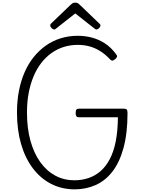

<svg xmlns="http://www.w3.org/2000/svg" viewBox="-20 -1420 1111 1459"><path d="M545 19Q447 18 367 -23.5Q287 -65 229 -142Q171 -219 140 -326Q109 -433 109 -565Q109 -653 124 -730Q139 -807 167.5 -872Q196 -937 237 -987.5Q278 -1038 329 -1074Q380 -1110 441 -1129Q502 -1148 571 -1148Q627 -1148 679.5 -1134Q732 -1120 778.5 -1089.5Q825 -1059 863 -1007Q872 -996 869 -988Q866 -980 856 -971Q843 -960 834.5 -959.5Q826 -959 817 -968Q783 -1005 745 -1029.5Q707 -1054 664 -1066.5Q621 -1079 571 -1079Q516 -1079 465.5 -1063.5Q415 -1048 371.5 -1017Q328 -986 293.5 -941.5Q259 -897 235 -839.5Q211 -782 198 -714Q185 -646 185 -565Q185 -445 211.5 -350Q238 -255 286 -188Q334 -121 400 -85.5Q466 -50 545 -50Q602 -50 652.5 -67Q703 -84 743.5 -119Q784 -154 814 -210.5Q844 -267 859.5 -346Q875 -425 876 -529H578Q566 -529 560.5 -536.5Q555 -544 555 -561Q555 -580 560.5 -587Q566 -594 578 -594H924Q938 -594 943.5 -587Q949 -580 949 -562Q949 -408 919 -297.5Q889 -187 835 -117Q781 -47 707 -14Q633 19 545 19ZM391 -1196Q383 -1196 372.5 -1206Q362 -1216 362 -1225Q362 -1228 362.5 -1231.5Q363 -1235 367 -1240L517 -1384Q524 -1390 531 -1395Q538 -1400 552 -1400Q566 -1400 573 -1395Q580 -1390 586 -1384L737 -1239Q742 -1235 742.5 -1231.5Q743 -1228 743 -1225Q743 -1216 732.5 -1206Q722 -1196 714 -1196Q708 -1196 704 -1199Q700 -1202 693 -1207L552 -1318L411 -1207Q406 -1202 401.5 -1199Q397 -1196 391 -1196Z"/></svg>

Font: Playwrite CL Light
Style: Regular
Weight: 300
Designer: Veronika Burian, José Scaglione
Foundry: TypeTogether
Version: Version 1.002